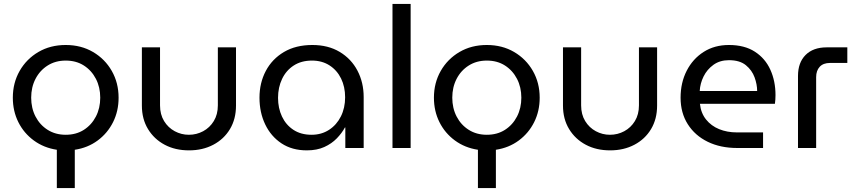

<svg xmlns="http://www.w3.org/2000/svg" viewBox="-20 -750 4326 973"><path d="M268 203V9Q202 -1 151.5 -38Q101 -75 73 -131Q45 -187 45 -255Q45 -330 79.5 -390.5Q114 -451 174.5 -486.5Q235 -522 313 -522Q391 -522 451.5 -486.5Q512 -451 546.5 -390.5Q581 -330 581 -255Q581 -187 553 -131Q525 -75 475 -38Q425 -1 359 9V203ZM313 -67Q366 -67 405 -92Q444 -117 466 -159.5Q488 -202 488 -255Q488 -308 466 -350.5Q444 -393 405 -418Q366 -443 313 -443Q261 -443 221.5 -418Q182 -393 160 -350.5Q138 -308 138 -255Q138 -202 160 -159.5Q182 -117 221.5 -92Q261 -67 313 -67Z M938 12Q868 12 814.5 -16.5Q761 -45 730 -96Q699 -147 699 -215V-510H791V-216Q791 -170 811.5 -136.5Q832 -103 865.5 -85Q899 -67 937 -67Q976 -67 1009.5 -85Q1043 -103 1063.5 -136.5Q1084 -170 1084 -216V-510H1176V-215Q1176 -147 1145.5 -96Q1115 -45 1061 -16.5Q1007 12 938 12Z M1535 12Q1460 12 1406.5 -23.5Q1353 -59 1324 -119.5Q1295 -180 1295 -255Q1295 -330 1327 -390.5Q1359 -451 1419 -486.5Q1479 -522 1563 -522Q1643 -522 1701.5 -487Q1760 -452 1791.5 -392Q1823 -332 1823 -258V0H1730V-104H1728Q1713 -76 1687 -49Q1661 -22 1623.5 -5Q1586 12 1535 12ZM1559 -67Q1609 -67 1647.5 -92Q1686 -117 1707.5 -160Q1729 -203 1729 -257Q1729 -310 1708.5 -352Q1688 -394 1650 -418.5Q1612 -443 1561 -443Q1507 -443 1468.5 -418Q1430 -393 1409.5 -350Q1389 -307 1389 -254Q1389 -202 1409 -159.5Q1429 -117 1467 -92Q1505 -67 1559 -67Z M1969 0V-730H2061V0Z M2402 203V9Q2336 -1 2285.5 -38Q2235 -75 2207 -131Q2179 -187 2179 -255Q2179 -330 2213.5 -390.5Q2248 -451 2308.5 -486.5Q2369 -522 2447 -522Q2525 -522 2585.5 -486.5Q2646 -451 2680.5 -390.5Q2715 -330 2715 -255Q2715 -187 2687 -131Q2659 -75 2609 -38Q2559 -1 2493 9V203ZM2447 -67Q2500 -67 2539 -92Q2578 -117 2600 -159.5Q2622 -202 2622 -255Q2622 -308 2600 -350.5Q2578 -393 2539 -418Q2500 -443 2447 -443Q2395 -443 2355.5 -418Q2316 -393 2294 -350.5Q2272 -308 2272 -255Q2272 -202 2294 -159.5Q2316 -117 2355.5 -92Q2395 -67 2447 -67Z M3072 12Q3002 12 2948.5 -16.5Q2895 -45 2864 -96Q2833 -147 2833 -215V-510H2925V-216Q2925 -170 2945.5 -136.5Q2966 -103 2999.5 -85Q3033 -67 3071 -67Q3110 -67 3143.5 -85Q3177 -103 3197.5 -136.5Q3218 -170 3218 -216V-510H3310V-215Q3310 -147 3279.5 -96Q3249 -45 3195 -16.5Q3141 12 3072 12Z M3716 0Q3631 0 3566.5 -31.5Q3502 -63 3465.5 -120.5Q3429 -178 3429 -255Q3429 -331 3460 -391.5Q3491 -452 3546 -487Q3601 -522 3674 -522Q3753 -522 3805.5 -488Q3858 -454 3884 -396.5Q3910 -339 3910 -268Q3910 -244 3907 -224H3527Q3532 -177 3558 -144.5Q3584 -112 3624.5 -95.5Q3665 -79 3714 -79H3847V0ZM3526 -289H3817Q3817 -322 3804 -358Q3791 -394 3760 -419.5Q3729 -445 3674 -445Q3628 -445 3595.5 -421.5Q3563 -398 3545.5 -362.5Q3528 -327 3526 -289Z M4024 0V-365Q4024 -433 4062.5 -471.5Q4101 -510 4169 -510H4274V-431H4186Q4152 -431 4134 -411.5Q4116 -392 4116 -359V0Z"/></svg>

Font: MuseoModerno
Style: Regular
Weight: 400
Designer: Pablo Cosgaya, Héctor Gatti, Marcela Romero, and the Authors of The MuseoModerno Project.
Foundry: Omnibus-Type Team
Version: Version 1.001